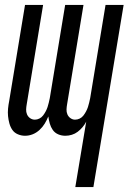

<svg xmlns="http://www.w3.org/2000/svg" viewBox="-20 -540 540 775"><path d="M284 215 328 -49Q322 -37 313 -26.5Q304 -16 293.5 -8Q283 0 270 4Q257 8 244 8Q228 8 214.5 2Q201 -4 193 -15.5Q185 -27 181 -41Q177 -55 175 -70Q169 -55 160.5 -41Q152 -27 139.5 -15.5Q127 -4 112 2Q97 8 81 8Q66 8 52 2Q38 -4 30 -15.5Q22 -27 18 -41.5Q14 -56 12.5 -71Q11 -86 12.5 -101.5Q14 -117 17 -132L81 -520H154L88 -120Q86 -109 85.5 -98.5Q85 -88 89 -78.5Q93 -69 101.5 -63Q110 -57 121 -57Q130 -57 139 -61.5Q148 -66 154 -74Q160 -82 164.5 -90.5Q169 -99 172 -108Q175 -117 177 -126Q179 -135 181 -144L243 -520H317L251 -120Q249 -109 248.5 -98.5Q248 -88 252 -78.5Q256 -69 264.5 -63Q273 -57 283 -57Q293 -57 302 -61.5Q311 -66 317 -74Q323 -82 327.5 -90.5Q332 -99 335 -108Q338 -117 340 -126Q342 -135 344 -144L406 -520H479L357 215Z"/></svg>

Font: Iosevka
Style: Italic
Weight: 400
Italic angle: -9°
Monospace: yes
Designer: Belleve Invis
Foundry: Belleve Invis
Version: Version 32.5.0; ttfautohint (v1.8.4)